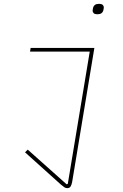

<svg xmlns="http://www.w3.org/2000/svg" viewBox="-20 -765 640 997"><path d="M329 212Q321 212 314.5 207.5Q308 203 298 195L110 26L124 12L326 192L332 190L446 -497H136L139 -516H470L355 178Q352 195 346.5 203.5Q341 212 329 212ZM487 -691Q472 -691 466.5 -696.5Q461 -702 461 -709Q461 -712 461.5 -715Q462 -718 463 -723Q468 -745 493 -745Q508 -745 513.5 -739.5Q519 -734 519 -727Q519 -724 518.5 -721Q518 -718 517 -713Q512 -691 487 -691Z"/></svg>

Font: IBM Plex Mono Thin
Style: Italic
Weight: 100
Italic angle: -9°
Monospace: yes
Designer: Mike Abbink, Paul van der Laan, Pieter van Rosmalen
Foundry: Bold Monday
Version: Version 2.3